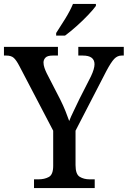

<svg xmlns="http://www.w3.org/2000/svg" viewBox="-23 -951 646 971"><path d="M149 0V-44H171Q202 -44 224 -56Q246 -68 246 -112V-290L75 -617Q60 -646 47 -658Q34 -670 9 -670H-3V-714H270V-670H243Q217 -670 207 -659.5Q197 -649 197 -635Q197 -622 202 -607.5Q207 -593 213 -581L282 -447Q297 -417 308 -389.5Q319 -362 327 -339Q335 -360 349.5 -389.5Q364 -419 379 -451L437 -565Q446 -584 450.5 -599.5Q455 -615 455 -626Q455 -670 396 -670H373V-714H603V-670H592Q571 -670 555 -653.5Q539 -637 515 -592L359 -290V-116Q359 -70 380 -57Q401 -44 431 -44H456V0ZM261 -784Q282 -816 307 -856.5Q332 -897 346 -931H462V-921Q450 -904 423 -875.5Q396 -847 364 -818.5Q332 -790 306 -771H261Z"/></svg>

Font: Noto Serif Sinhala SemiCondensed Medium
Style: Regular
Weight: 500
Width: 4
Designer: Jelle Bosma - Monotype Design Team
Foundry: Monotype Imaging Inc.
Version: Version 2.007; ttfautohint (v1.8.4.7-5d5b)